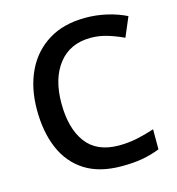

<svg xmlns="http://www.w3.org/2000/svg" viewBox="-109 -818 851 922"><g transform="rotate(-15 317.0 -357.0)"><path d="M397.9 -624.5Q295.4 -624.5 238.3 -552.2Q181.2 -480 181.2 -356.4Q181.2 -231.9 234.1 -160.9Q287.1 -89.8 397 -89.8Q442.4 -89.8 485.4 -98.6Q528.3 -107.4 574.2 -122.6V-22.9Q530.8 -5.9 486.3 2Q441.9 9.8 383.8 9.8Q273.9 9.8 202.1 -35.6Q130.4 -81.1 95 -163.6Q59.6 -246.1 59.6 -356.9Q59.6 -464.8 98.9 -547.6Q138.2 -630.4 213.9 -677.2Q289.6 -724.1 398.4 -724.1Q452.1 -724.1 504.2 -712.2Q556.2 -700.2 600.6 -678.2L559.6 -581.5Q522.5 -599.1 481.7 -611.8Q440.9 -624.5 397.9 -624.5Z"/></g></svg>

Font: Open Sans SemiBold
Style: Regular
Weight: 600
Designer: Monotype Design Team
Foundry: Monotype Imaging Inc.
Version: Version 3.003; ttfautohint (v1.8.4)